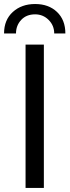

<svg xmlns="http://www.w3.org/2000/svg" viewBox="-59 -922 341 942"><path d="M66.4 0V-703.1H156.2V0ZM-39.1 -757.8Q-39.1 -824.2 3.9 -863.3Q46.9 -902.3 113.3 -902.3Q179.7 -902.3 220.7 -863.3Q261.7 -824.2 261.7 -757.8H207Q207 -796.9 179.7 -824.2Q152.3 -851.6 113.3 -851.6Q70.3 -851.6 44.9 -824.2Q19.5 -796.9 19.5 -757.8Z"/></svg>

Font: 和音 by 宁静之雨，公众号njzyshare
Style: Regular
Weight: 400
Designer: Steve Matteson
Foundry: Ascender Corporation
Version: Version 6.00;June 8, 2018;FontCreator 11.0.0.2388 32-bit